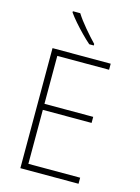

<svg xmlns="http://www.w3.org/2000/svg" viewBox="-138 -1026 807 1103"><g transform="rotate(15 265.0 -474.5)"><path d="M96 0V-714H442V-678H134V-393H424V-357H134V-36H442V0ZM294 -790Q271 -810 244.5 -837Q218 -864 194 -891.5Q170 -919 154 -942V-949H198Q220 -914 255.5 -872Q291 -830 321 -799V-790Z"/></g></svg>

Font: Noto Sans Mono Condensed ExtraLight
Style: Regular
Weight: 200
Width: 3
Designer: Monotype Design Team
Foundry: Monotype Imaging Inc.
Version: Version 2.014; ttfautohint (v1.8.4.7-5d5b)